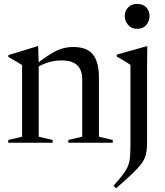

<svg xmlns="http://www.w3.org/2000/svg" viewBox="-20 -750 865 1009"><path d="M183.5 -411V-31.5L256.5 -14.5V0H23.5V-14.5L96 -31.5V-408Q88 -413.5 73 -422.5Q58 -431.5 24 -450.5V-460.5L176.5 -507H180.5ZM339 -14.5 412 -31.5V-334Q412 -366.5 400.2 -388.2Q388.5 -410 365 -421.2Q341.5 -432.5 304.5 -432.5Q265 -432.5 229.8 -420.8Q194.5 -409 173.5 -395.5L164 -407.5Q200 -436 227.8 -454.8Q255.5 -473.5 278 -484Q300.5 -494.5 321.5 -498.8Q342.5 -503 365.5 -503Q436.5 -503 468.2 -463.8Q500 -424.5 500 -340V-31.5L572.5 -14.5V0H339ZM701.5 -598.5Q671 -598.5 653.2 -619.2Q635.5 -640 635.5 -666Q635.5 -692 653.2 -710.8Q671 -729.5 701.5 -729.5Q732 -729.5 749 -710.8Q766 -692 766 -666Q766 -640 749 -619.2Q732 -598.5 701.5 -598.5ZM665.5 -409Q660 -413 648.8 -420.2Q637.5 -427.5 623.2 -436Q609 -444.5 593.5 -453V-463L750 -507H754L753 -413.5V-13Q753 17 750.8 39Q748.5 61 740.5 80.2Q732.5 99.5 714.8 121Q697 142.5 666.8 170.8Q636.5 199 590 239.5L576.5 226.5Q608.5 190.5 626.5 166.5Q644.5 142.5 652.8 121.8Q661 101 663.2 76Q665.5 51 665.5 12.5Z"/></svg>

Font: Newsreader 60pt
Style: Regular
Weight: 400
Designer: Hugues Gentile
Foundry: Production Type
Version: Version 1.003